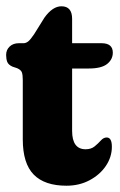

<svg xmlns="http://www.w3.org/2000/svg" viewBox="-22 -581 382 611"><path d="M32.5 -364 17.5 -369Q4.5 -375 1 -384.2Q-2.5 -393.5 -2.5 -406Q-2.5 -422.5 8.8 -433Q20 -443.5 38 -443.5H53Q60.5 -443.5 67.8 -449.2Q75 -455 86.5 -472L119.5 -525Q145.5 -561 173.5 -561Q207.5 -561 207.5 -521V-443.5H301Q337 -443.5 337 -413.5Q337 -392 319 -377.5Q301 -363 260.5 -363H207.5V-164.5Q207.5 -106 250.5 -106Q268 -106 279.2 -115.2Q290.5 -124.5 299 -134Q307.5 -143.5 317.5 -143.5Q334 -143.5 334 -114Q334 -81.5 315 -53.2Q296 -25 263.2 -7.5Q230.5 10 189.5 10Q120 10 85.2 -25.5Q50.5 -61 50.5 -137.5V-326Q50.5 -342 47.8 -350.2Q45 -358.5 32.5 -364Z"/></svg>

Font: Fraunces 144pt SuperSoft
Style: Bold
Weight: 700
Version: Version 1.000;[b76b70a41]